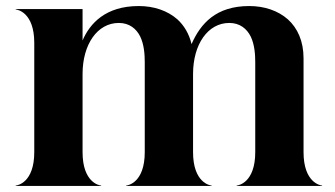

<svg xmlns="http://www.w3.org/2000/svg" viewBox="-20 -616 1111 636"><path d="M764 0H1047V-1.5C1041.5 -1.5 985.5 -11 985.5 -112V-423C985.5 -480 965.5 -523 933.5 -552C900.5 -581 855.5 -596 805.5 -596C695.5 -596 644.5 -538 614.5 -470C606.5 -504 589.5 -532 567.5 -552C534.5 -581 489.5 -596 439.5 -596C329.5 -596 277.5 -538 253.5 -482V-586H32V-584.5C37.5 -584.5 93.5 -575 93.5 -474V-112C93.5 -11 37.5 -1.5 32 -1.5V0H315V-1.5C309.5 -1.5 253.5 -11 253.5 -112V-371C253.5 -469 302.5 -540 373.5 -540C408.5 -540 431.5 -521 444.5 -495C457.5 -468 459.5 -435 459.5 -410V-112C459.5 -11 403.5 -1.5 398 -1.5V0H681V-1.5C675.5 -1.5 619.5 -11 619.5 -112V-371C619.5 -469 668.5 -540 739.5 -540C774.5 -540 797.5 -521 810.5 -495C823.5 -468 825.5 -435 825.5 -410V-112C825.5 -11 769.5 -1.5 764 -1.5Z"/></svg>

Font: Beautique Display Medium
Style: Bold
Weight: 900
Designer: Nhat-Quang Ngo
Version: Version 1.100;Glyphs 3.2.3 (3260)